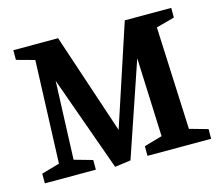

<svg xmlns="http://www.w3.org/2000/svg" viewBox="-91 -733 997 862"><g transform="rotate(-15 407.0 -302.0)"><path d="M343 10 185 -432 171 -69 256 -45V0H19V-45L103 -69L121 -546L37 -569V-614H245L401 -146L555 -614H771V-569L686 -546L707 -69L792 -45V0H496V-45L580 -69L565 -435L417 0Z"/></g></svg>

Font: Manuale
Style: Regular
Weight: 400
Designer: Eduardo Tunni / Pablo Cosgaya
Foundry: Eduardo Tunni / Pablo Cosgaya
Version: Version 1.002